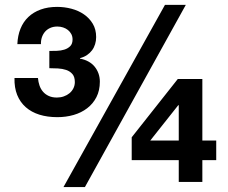

<svg xmlns="http://www.w3.org/2000/svg" viewBox="-20 -742 929 783"><path d="M737.8 -722.2 326.2 21H238.8L652.8 -722.2ZM181.2 -534.2Q194.8 -534.2 211.4 -534.7Q228 -535.2 242.2 -539.6Q256.3 -543.9 266.1 -553.5Q275.9 -563 275.9 -581.1Q275.9 -593.3 270.8 -603Q265.6 -612.8 257.1 -619.6Q248.5 -626.5 237.3 -630.1Q226.1 -633.8 213.9 -633.8Q197.8 -633.8 185.1 -628.2Q172.4 -622.6 163.8 -612.8Q155.3 -603 150.9 -590.1Q146.5 -577.1 147 -562H50.8Q52.2 -596.7 63.5 -624.8Q74.7 -652.8 95.5 -672.6Q116.2 -692.4 145.8 -703.1Q175.3 -713.9 212.9 -713.9Q243.2 -713.9 271.7 -706.3Q300.3 -698.7 322.5 -683.3Q344.7 -668 358.4 -645Q372.1 -622.1 372.1 -590.8Q372.1 -575.7 367.9 -562Q363.8 -548.3 355.5 -537.1Q347.2 -525.9 335 -517.6Q322.8 -509.3 306.2 -504.9V-502.9Q325.2 -499.5 340.3 -491.2Q355.5 -482.9 365.7 -470.5Q376 -458 381.6 -442.4Q387.2 -426.8 387.2 -409.2Q387.2 -373 373.3 -345.9Q359.4 -318.8 335.4 -300.5Q311.5 -282.2 280.3 -273.2Q249 -264.2 213.9 -264.2Q173.3 -264.2 140.6 -274.4Q107.9 -284.7 85 -304.9Q62 -325.2 50 -355Q38.1 -384.8 39.1 -423.8H134.8Q136.2 -407.7 141.1 -393.3Q146 -378.9 155.5 -367.9Q165 -356.9 179 -350.6Q192.9 -344.2 211.9 -344.2Q227.1 -344.2 240.2 -348.9Q253.4 -353.5 263.4 -361.8Q273.4 -370.1 279.3 -381.8Q285.2 -393.6 285.2 -407.2Q285.2 -428.7 275.1 -440.2Q265.1 -451.7 249.8 -456.8Q234.4 -461.9 216.1 -462.9Q197.8 -463.9 181.2 -463.9ZM517.1 -88.9V-182.1L705.1 -419.9H805.2V-168.9H861.8V-88.9H805.2V0H709V-88.9ZM707 -313 592.8 -168.9H709V-313Z"/></svg>

Font: XB Khoramshahr
Style: Bold
Weight: 700
Designer: Behnam
Foundry: Irmug
Version: Version 8.005 2009